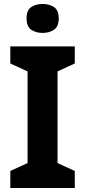

<svg xmlns="http://www.w3.org/2000/svg" viewBox="-20 -948 429 968"><path d="M357 0H32V-86L119 -126V-588L32 -628V-714H357V-628L270 -588V-126L357 -86ZM195 -928Q228 -928 252 -912.5Q276 -897 276 -855Q276 -814 252 -798Q228 -782 195 -782Q161 -782 137.5 -798Q114 -814 114 -855Q114 -897 137.5 -912.5Q161 -928 195 -928Z"/></svg>

Font: Noto Sans Duployan
Style: Bold
Weight: 700
Designer: David Corbett
Foundry: David Corbett
Version: Version 3.001